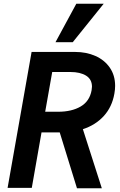

<svg xmlns="http://www.w3.org/2000/svg" viewBox="-20 -1002 640 1024"><path d="M148.5 -725H380.5Q440.5 -725 489 -703.5Q537.5 -682 565.8 -641Q594 -600 594 -544Q594 -525.5 590 -502.5Q577.5 -431.5 533.5 -383.2Q489.5 -335 422 -313L523 2H390.5L298.5 -296H201.5L149.5 0H20.5ZM468.5 -520.5Q470.5 -533.5 470.5 -539.5Q470.5 -579 439.2 -598.5Q408 -618 355.5 -618H258.5L221 -406H289.5Q362.5 -406 410.2 -434Q458 -462 468.5 -520.5ZM276 -777 387 -982H533L368 -777Z"/></svg>

Font: JuliaMono
Style: Bold Italic
Weight: 700
Italic angle: -9°
Monospace: yes
Designer: cormullion
Foundry: corm
Version: Version 0.057; ttfautohint (v1.8.4)